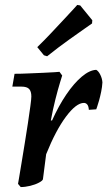

<svg xmlns="http://www.w3.org/2000/svg" viewBox="-20 -750 435 778"><path d="M53 -5Q53 -5 57 -28Q61 -51 67 -88Q73 -125 80 -167.5Q87 -210 93 -250Q99 -290 103 -319.5Q107 -349 107 -359Q107 -380 98 -389.5Q89 -399 67 -399H30L39 -451Q65 -451 96 -452.5Q127 -454 155.5 -455Q184 -456 202.5 -457.5Q221 -459 221 -459L232 -444Q232 -444 223.5 -416.5Q215 -389 204.5 -347.5Q194 -306 186 -262H191Q218 -322 249 -367.5Q280 -413 311.5 -439.5Q343 -466 370 -467Q379 -462 386.5 -447Q394 -432 395 -416Q394 -398 390 -378.5Q386 -359 381.5 -343Q377 -327 373.5 -317Q370 -307 370 -307L340 -305Q339 -320 333.5 -326.5Q328 -333 320 -333Q289 -333 247.5 -277.5Q206 -222 167 -125L154 -24Q153 -18 138 -10Q123 -2 102.5 3Q82 8 64 8ZM353 -655Q353 -655 326.5 -636.5Q300 -618 258 -588Q216 -558 171 -522L158 -526L131 -559Q161 -588 189.5 -618.5Q218 -649 241.5 -674Q265 -699 279 -714.5Q293 -730 293 -730L305 -728L354 -668Z"/></svg>

Font: Alegreya SemiBold
Style: Italic
Weight: 600
Italic angle: -7°
Designer: Juan Pablo del Peral
Foundry: Huerta Tipografica
Version: Version 2.009